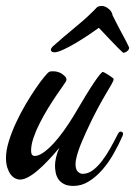

<svg xmlns="http://www.w3.org/2000/svg" viewBox="-54 -612 447 635"><path d="M351.1 -162.1Q338.4 -132.8 321.5 -103.3Q304.7 -73.7 284.2 -50.3Q263.7 -26.9 239.7 -12Q215.8 2.9 189 2.9Q168.9 2.9 157 -3.7Q145 -10.3 138.7 -20Q132.3 -29.8 130.1 -41.7Q127.9 -53.7 127.9 -64Q127.9 -75.2 131.1 -90.1Q134.3 -105 142.1 -123Q125 -102.5 107.4 -83.7Q89.8 -64.9 73 -50.3Q56.2 -35.6 40.5 -26.9Q24.9 -18.1 12.2 -18.1Q4.4 -18.1 -3.9 -22.2Q-12.2 -26.4 -18.8 -35.2Q-25.4 -43.9 -29.8 -57.6Q-34.2 -71.3 -34.2 -89.8Q-34.2 -114.3 -24.9 -144.5Q-15.6 -174.8 -1.2 -205.8Q13.2 -236.8 30.5 -266.4Q47.9 -295.9 64 -319.3Q80.1 -342.8 92.5 -357.9Q105 -373 109.9 -375Q110.8 -375.5 114.7 -376Q118.7 -376.5 124.5 -376.2Q130.4 -376 137.5 -374Q144.5 -372.1 151.9 -367.2Q158.2 -362.3 160.6 -359.9Q163.1 -357.4 164.1 -355Q166.5 -350.6 165.8 -347.7Q165 -344.7 164.1 -342.8Q162.6 -339.8 153.6 -327.1Q144.5 -314.5 131.6 -295.4Q118.7 -276.4 104.2 -252.7Q89.8 -229 77.4 -204.6Q64.9 -180.2 56.9 -156.5Q48.8 -132.8 48.8 -113.8Q48.8 -104 52.2 -100.1Q55.7 -96.2 61 -96.2Q73.2 -96.2 89.1 -107.2Q105 -118.2 122.1 -136.5Q139.2 -154.8 156.2 -178.5Q173.3 -202.1 189 -228Q233.9 -304.7 257.3 -339.4Q280.8 -374 286.1 -374Q288.1 -374 293.7 -370.8Q299.3 -367.7 305.7 -363.5Q312 -359.4 316.9 -355.7Q321.8 -352.1 321.8 -351.1Q321.8 -345.2 315.7 -334.7Q309.6 -324.2 297.9 -304.4Q286.1 -284.7 269.3 -253.7Q252.4 -222.7 231 -175.8Q224.6 -161.6 218.3 -147Q211.9 -132.3 207 -118.4Q202.1 -104.5 199 -91.8Q195.8 -79.1 195.8 -68.8Q195.8 -51.8 203.4 -44.4Q210.9 -37.1 219.2 -37.1Q237.3 -37.1 253.2 -49.1Q269 -61 283.4 -79.8Q297.9 -98.6 311 -122.1Q324.2 -145.5 335.9 -168.9Q339.8 -176.8 345.2 -176.8Q348.1 -176.8 350.6 -174.8Q353 -172.9 353 -168.9Q353 -167.5 352.5 -166Q352.1 -164.6 351.1 -162.1ZM372.1 -457Q372.1 -456.1 372.6 -455.6Q373 -455.1 373 -454.1Q373 -447.8 366.9 -442.9Q360.8 -438 356 -438Q355 -438 355.2 -437.3Q355.5 -436.5 354 -437.3Q352.5 -438 348.4 -441.9Q344.2 -445.8 335.2 -454.8Q326.2 -463.9 311.3 -479.5Q296.4 -495.1 272.9 -520Q258.8 -509.8 238 -495.8Q217.3 -481.9 195.8 -469.2Q174.3 -456.5 155.3 -447.8Q136.2 -439 126 -439Q120.1 -439 117.2 -441.4Q114.3 -443.8 114.3 -447.3Q114.3 -452.1 120.1 -458Q140.1 -476.1 157 -490.2Q173.8 -504.4 189.7 -517.6Q205.6 -530.8 221.2 -544.2Q236.8 -557.6 254.4 -575.2Q261.2 -582 266.1 -587.2Q271 -592.3 283.2 -592.3Q287.6 -592.3 293.2 -590.1Q298.8 -587.9 304.2 -583.7Q309.6 -579.6 313.5 -574Q317.4 -568.4 318.4 -561Q329.1 -539.1 337.9 -522.7Q346.7 -506.3 353.3 -493.9Q359.9 -481.4 364.5 -472.7Q369.1 -463.9 372.1 -457Z"/></svg>

Font: Mervale Script
Style: Regular
Weight: 400
Designer: Astigmatic (AOETI)
Foundry: Astigmatic (AOETI)
Version: Version 1.000